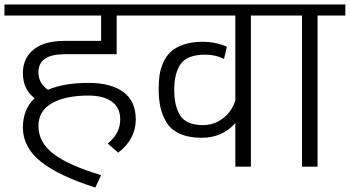

<svg xmlns="http://www.w3.org/2000/svg" viewBox="-30 -750 1574 864"><path d="M261 -506H495V-680H631V-730H-10V-680H425V-566H261Q168 -566 120.5 -526.5Q73 -487 73 -422Q73 -347 126 -308Q73 -258 73 -176Q73 -87 154 -22.5Q235 42 399 94L425 38Q280 -5 211.5 -57Q143 -109 143 -183Q143 -251 203.5 -285.5Q264 -320 369 -320Q435 -320 473 -293Q511 -266 511 -212Q511 -150 455 -104L502 -63Q581 -124 581 -212Q581 -295 525 -336Q469 -377 369 -377Q258 -377 186 -346Q143 -375 143 -425Q143 -506 261 -506Z M611 -680H1029V-298Q1014 -249 974 -218Q934 -187 884 -187Q809 -187 781.5 -229.5Q754 -272 754 -346Q754 -420 783 -462Q812 -504 894 -504Q940 -504 978 -485L991 -540Q939 -562 882 -562Q833 -562 796.5 -549.5Q760 -537 739 -517.5Q718 -498 705 -469Q692 -440 688 -412Q684 -384 684 -350Q684 -305 691.5 -269.5Q699 -234 718.5 -200.5Q738 -167 778.5 -148.5Q819 -130 878 -130Q970 -130 1029 -196V0H1099V-680H1224V-730H611Z M1329 -680V0H1399V-680H1524V-730H1204V-680Z"/></svg>

Font: Glegoo
Style: Regular
Weight: 400
Version: Version 2.0.1; ttfautohint (v0.9) -r 48 -G 60